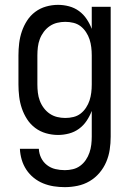

<svg xmlns="http://www.w3.org/2000/svg" viewBox="-20 -548 540 791"><path d="M247 223Q224 223 201.5 219.5Q179 216 158 207.5Q137 199 119 184.5Q101 170 88.5 151Q76 132 69.5 110Q63 88 62 65H140Q141 85 149.5 102.5Q158 120 173.5 132Q189 144 208 148.5Q227 153 247 153Q264 153 280.5 149Q297 145 310.5 135Q324 125 333.5 111Q343 97 348.5 81Q354 65 356 48.5Q358 32 358 15V-91Q350 -70 337 -50.5Q324 -31 305.5 -17.5Q287 -4 264.5 2Q242 8 219 8Q194 8 169.5 1Q145 -6 125 -21Q105 -36 91.5 -57Q78 -78 70 -101.5Q62 -125 59 -150Q56 -175 56 -200V-320Q56 -345 59 -370Q62 -395 70 -418.5Q78 -442 91.5 -463Q105 -484 125 -499Q145 -514 169.5 -521Q194 -528 219 -528Q242 -528 264.5 -522Q287 -516 305.5 -502.5Q324 -489 337 -469.5Q350 -450 358 -429V-520H436V15Q436 42 432 68.5Q428 95 417.5 119.5Q407 144 389.5 164.5Q372 185 349 198.5Q326 212 299.5 217.5Q273 223 247 223ZM249 -62Q266 -62 282.5 -66Q299 -70 312 -80Q325 -90 334.5 -104.5Q344 -119 349 -134.5Q354 -150 356 -166.5Q358 -183 358 -200V-320Q358 -337 356 -353.5Q354 -370 349 -385.5Q344 -401 334.5 -415.5Q325 -430 312 -440Q299 -450 282.5 -454Q266 -458 249 -458Q232 -458 215.5 -454Q199 -450 185 -440.5Q171 -431 160.5 -417Q150 -403 144 -387Q138 -371 136 -354Q134 -337 134 -320V-200Q134 -183 136 -166Q138 -149 144 -133Q150 -117 160.5 -103Q171 -89 185 -79.5Q199 -70 215.5 -66Q232 -62 249 -62Z"/></svg>

Font: Iosevka Web
Style: Regular
Weight: 400
Monospace: yes
Designer: Belleve Invis
Foundry: Belleve Invis
Version: Version 28.0.3; ttfautohint (v1.8.3)